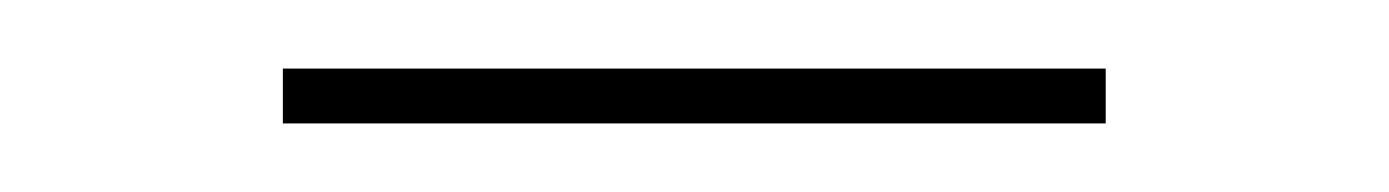

<svg xmlns="http://www.w3.org/2000/svg" viewBox="-20 -642 405 56"><path d="M302.5 -606H62.5V-622H302.5Z"/></svg>

Font: Anek Kannada Medium Thin
Style: Regular
Weight: 250
Version: Version 1.003